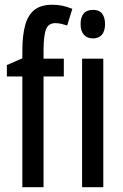

<svg xmlns="http://www.w3.org/2000/svg" viewBox="-20 -785 516 805"><path d="M247.6 -464.4H162.6V0H73.7V-464.4H8.8V-512.2L73.7 -540.5V-572.3Q73.7 -635.3 85.2 -678.2Q96.7 -721.2 124 -743.2Q151.4 -765.1 198.7 -765.1Q222.2 -765.1 241.7 -761Q261.2 -756.8 283.2 -748L261.7 -678.2Q248 -682.6 236.1 -685.3Q224.1 -688 211.9 -688Q184.1 -688 173.6 -663.6Q163.1 -639.2 162.6 -575.7V-539.1H247.6ZM413.1 -539.1V0H324.2V-539.1ZM369.6 -743.7Q396 -743.7 408.2 -727.8Q420.4 -711.9 420.4 -683.6Q420.4 -655.3 407.5 -639.6Q394.5 -624 369.6 -624Q345.2 -624 331.5 -639.6Q317.9 -655.3 317.9 -683.6Q317.9 -712.9 330.8 -728.3Q343.8 -743.7 369.6 -743.7Z"/></svg>

Font: Open Sans Condensed Medium
Style: Regular
Weight: 500
Width: 3
Designer: Monotype Design Team
Foundry: Monotype Imaging Inc.
Version: Version 3.000